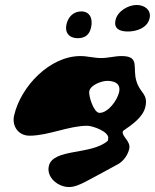

<svg xmlns="http://www.w3.org/2000/svg" viewBox="-20 -687 624 774"><path d="M446 -607C437 -570 464 -560 496 -560C530 -560 574 -574 583 -613C591 -647 562 -667 531 -667C497 -667 454 -642 446 -607ZM248 -589C240 -556 259 -533 293 -533C324 -533 341 -548 347 -576C355 -609 344 -641 308 -641C277 -641 255 -620 248 -589ZM340 -320C346 -346 392 -361 412 -361C442 -361 468 -350 460 -315C453 -284 417 -232 381 -232C358 -232 336 -301 340 -320ZM177 -18C166 28 214 67 258 67C280 67 302 57 322 47C343 36 438 -15 459 -27C481 -41 496 -65 501 -87C508 -118 470 -137 475 -157L477 -160C512 -184 556 -214 566 -256C578 -310 544 -311 530 -360C513 -414 546 -461 470 -461C442 -461 416 -453 388 -453C359 -453 333 -461 304 -461C181 -461 64 -339 37 -222C27 -180 53 -140 99 -140C175 -140 257 -180 332 -180C353 -180 423 -156 416 -127C416 -126 415 -121 415 -120C350 -61 194 -90 177 -18Z"/></svg>

Font: Charger
Style: OversprayIt
Weight: 400
Designer: Jasper
Foundry: Cannot Into Space Fonts
Version: Version 0.980